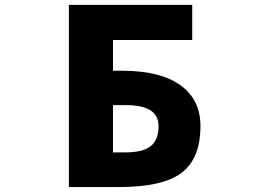

<svg xmlns="http://www.w3.org/2000/svg" viewBox="-20 -752 1040 774"><path d="M435.5 -466.8H472.7Q626 -466.8 707 -408.7Q788.1 -350.6 788.1 -244.1Q788.1 -113.3 712.4 -55.7Q636.7 2 460.9 2H257.8V-732.4H754.9V-590.8H435.5ZM435.5 -137.7H485.4Q556.6 -137.7 587.9 -163.1Q619.1 -188.5 619.1 -244.1Q619.1 -328.1 489.3 -328.1H435.5Z"/></svg>

Font: Gen Shin Gothic Monospace Heavy
Style: Bold
Weight: 800
Designer: [Source Han Sans]
Ryoko NISHIZUKA  (kana & ideographs); Paul D. Hunt (Latin, Greek & Cyrillic); Wenlong ZHANG  (bopomofo
Version: Version 1.002.20150607